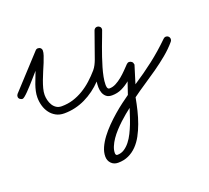

<svg xmlns="http://www.w3.org/2000/svg" viewBox="-175 -550 1185 1088"><g transform="rotate(-20 417.0 -6.5)"><path d="M638.2 -117.2 604.5 -8.3Q669.9 -50.8 728.5 -96.2Q787.1 -141.6 842.8 -196.3Q849.6 -203.1 857.9 -203.1Q867.7 -203.1 874 -196.8Q880.4 -190.4 880.4 -180.7Q880.4 -172.9 875 -166.5Q846.7 -132.8 810.3 -102.8Q773.9 -72.8 734.4 -44.9Q694.8 -17.1 655 9Q615.2 35.2 580.1 61Q573.2 98.6 564 136.5Q554.7 174.3 542 209.2Q529.3 244.1 512.7 274.7Q496.1 305.2 474.1 327.6Q452.1 350.1 424.1 363Q396 376 360.8 376Q335.4 376 319.6 359.4Q303.7 342.8 303.7 317.9Q303.7 292 315.9 264.6Q328.1 237.3 348.4 210.2Q368.7 183.1 394.3 157.2Q419.9 131.3 446.5 108.4Q473.1 85.4 498.5 66.4Q523.9 47.4 543.5 33.7L568.4 -39.6Q544.9 -20 518.1 -7.3Q491.2 5.4 459 5.4Q437.5 5.4 425.3 -4.6Q413.1 -14.6 407.2 -30Q401.4 -45.4 401.1 -63.5Q400.9 -81.5 403.3 -98.1Q379.9 -73.7 353.3 -54.2Q326.7 -34.7 297.4 -20.5Q268.1 -6.3 236.1 1.2Q204.1 8.8 169.9 8.8Q141.6 8.8 120.4 -2.9Q99.1 -14.6 85 -33.7Q70.8 -52.7 63.7 -77.1Q56.6 -101.6 56.6 -127.4Q56.6 -146.5 60.8 -165.3Q64.9 -184.1 71.3 -202.4Q77.6 -220.7 85 -238.5Q92.3 -256.3 98.6 -273.9Q94.2 -269 84.7 -258.1Q75.2 -247.1 63 -233.4Q50.8 -219.7 37.4 -204.8Q23.9 -189.9 11.7 -177.5Q-0.5 -165 -10.3 -157.2Q-20 -149.4 -24.4 -149.4Q-32.7 -149.4 -40 -155.3Q-47.4 -161.1 -47.4 -170.4Q-47.4 -179.2 -41.5 -186L138.7 -381.8Q145 -389.2 154.3 -389.2Q164.1 -389.2 170.4 -383.1Q176.8 -377 176.8 -367.2Q176.8 -356 171.1 -338.6Q165.5 -321.3 157 -300.5Q148.4 -279.8 138.4 -256.6Q128.4 -233.4 119.9 -210.4Q111.3 -187.5 105.7 -166.3Q100.1 -145 100.1 -127.4Q100.1 -111.8 104.2 -95.2Q108.4 -78.6 116.7 -64.9Q125 -51.3 138.2 -42.7Q151.4 -34.2 169.9 -34.2Q206.5 -34.2 239.3 -44.4Q272 -54.7 301.5 -72.5Q331.1 -90.3 357.2 -114Q383.3 -137.7 406.2 -164.1Q416 -175.8 423.1 -189.7Q430.2 -203.6 435.5 -217.8L491.2 -375Q493.7 -381.3 499 -385.3Q504.4 -389.2 511.2 -389.2Q519.5 -389.2 526.4 -383.3Q533.2 -377.4 533.2 -368.7Q533.2 -363.8 531.7 -360.4Q526.4 -344.7 517.6 -322.5Q508.8 -300.3 499.3 -274.2Q489.7 -248 480 -219.5Q470.2 -190.9 462.2 -163.1Q454.1 -135.3 449.2 -109.9Q444.3 -84.5 444.3 -64.5Q444.3 -61 444.6 -56.2Q444.8 -51.3 446.3 -46.9Q447.8 -42.5 450.7 -39.6Q453.6 -36.6 458.5 -36.6Q478.5 -36.6 498 -46.9Q517.6 -57.1 535.4 -71.8Q553.2 -86.4 569.3 -103Q585.4 -119.6 598.1 -132.8Q605 -139.6 613.3 -139.6Q621.6 -139.6 628.9 -133.8Q636.2 -127.9 636.2 -118.7V-117.2ZM527.8 106Q513.7 116.7 496.1 131.1Q478.5 145.5 460 162.8Q441.4 180.2 423.6 199.5Q405.8 218.8 392.1 238.8Q378.4 258.8 369.9 279.1Q361.3 299.3 361.3 318.4Q361.3 323.7 363.8 328.1Q366.2 332.5 372.1 332.5Q395 332.5 413.8 320.3Q432.6 308.1 448 288.6Q463.4 269 475.6 244.4Q487.8 219.7 497.6 194.6Q507.3 169.4 514.6 146Q522 122.6 527.8 106Z"/></g></svg>

Font: Helvetia Verbundene
Style: Regular
Weight: 400
Designer: Peter Wiegel, original typeface by Carl Albert Fahrenwaldt 1901
Foundry: Peter Wiegel
Version: Version 2.000